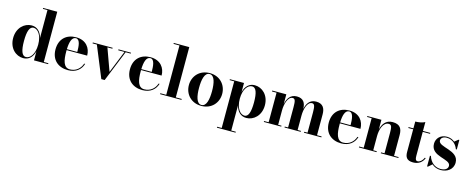

<svg xmlns="http://www.w3.org/2000/svg" viewBox="-42 -1609 6662 2717"><g transform="rotate(15 3289.0 -250.0)"><path d="M612.5 -13.5H545.5V-750H338.5V-736.5H405.5V-327.5C383 -416.5 328 -469.5 248.5 -469.5C141 -469.5 38.5 -379.5 38.5 -229.5C38.5 -79.5 141 9.5 248.5 9.5C328 9.5 383 -43 405.5 -131.5V0H612.5ZM405.5 -229.5C405.5 -88 342.5 -15.5 281.5 -15.5C224.5 -15.5 197.5 -87 197.5 -229.5C197.5 -372 224.5 -444.5 281.5 -444.5C342.5 -444.5 405.5 -371.5 405.5 -229.5Z M1118 -139H1103.5C1078.5 -63 1015 -8 926.5 -8C834 -8 813.5 -111 813.5 -240C813.5 -246.5 813.5 -253 813.5 -259.5H1115C1115 -368.5 1046 -470 898.5 -470C758.5 -470 659 -385 659 -230C659 -75 762.5 10 902.5 10C1022.5 10 1092 -54 1118 -139ZM898.5 -456.5C960.5 -456.5 966 -356 966.5 -273.5H814C817 -373.5 837.5 -456.5 898.5 -456.5Z M1480 -119.5 1361.5 -446.5H1434.5V-460H1144V-446.5H1207L1394.5 10H1443.5L1628.5 -446.5H1703V-460H1520V-446.5H1612Z M2208.5 -139H2194C2169 -63 2105.5 -8 2017 -8C1924.5 -8 1904 -111 1904 -240C1904 -246.5 1904 -253 1904 -259.5H2205.5C2205.5 -368.5 2136.5 -470 1989 -470C1849 -470 1749.5 -385 1749.5 -230C1749.5 -75 1853 10 1993 10C2113 10 2182.5 -54 2208.5 -139ZM1989 -456.5C2051 -456.5 2056.5 -356 2057 -273.5H1904.5C1907.5 -373.5 1928 -456.5 1989 -456.5Z M2252.5 -13.5V0H2566V-13.5H2479.5V-750H2252.5V-736.5H2339.5V-13.5Z M2613 -230C2613 -100 2706 10 2857 10C3008 10 3101 -100 3101 -230C3101 -360 3008 -470 2857 -470C2706 -470 2613 -360 2613 -230ZM2762 -230C2762 -349 2783.5 -456.5 2857 -456.5C2930.5 -456.5 2952 -349 2952 -230C2952 -111 2930.5 -3.5 2857 -3.5C2783.5 -3.5 2762 -111 2762 -230Z M3152 236.5V250H3425.5V236.5H3359V-132C3381.5 -43 3437 10 3516.5 10C3624 10 3726.5 -80 3726.5 -230C3726.5 -380 3624 -469 3516.5 -469C3437 -469 3381.5 -416.5 3359 -328V-460H3152V-446.5H3219V236.5ZM3359 -230C3359 -371.5 3422.5 -444 3483.5 -444C3540.5 -444 3567 -372.5 3567 -230C3567 -87.5 3540.5 -15 3483.5 -15C3422.5 -15 3359 -88 3359 -230Z M3772.5 -13.5V0H4028V-13.5H3979V-224.5C3979 -318.5 4011 -433.5 4081.5 -433.5C4117.5 -433.5 4124.5 -396 4124.5 -312V-13.5H4075.5V0H4313V-13.5H4264V-224.5C4264 -318.5 4294 -433.5 4365 -433.5C4401 -433.5 4409.5 -396 4409.5 -312V-13.5H4360.5V0H4615.5V-13.5H4548.5V-319.5C4548.5 -406.5 4515 -470 4415.5 -470C4319 -470 4279.5 -398.5 4264 -322C4263 -408 4230.5 -470 4132.5 -470C4035.5 -470 3994.5 -395.5 3979 -317.5V-460H3772.5V-446.5H3839.5V-13.5Z M5121.5 -139H5107C5082 -63 5018.5 -8 4930 -8C4837.5 -8 4817 -111 4817 -240C4817 -246.5 4817 -253 4817 -259.5H5118.5C5118.5 -368.5 5049.5 -470 4902 -470C4762 -470 4662.5 -385 4662.5 -230C4662.5 -75 4766 10 4906 10C5026 10 5095.5 -54 5121.5 -139ZM4902 -456.5C4964 -456.5 4969.5 -356 4970 -273.5H4817.5C4820.5 -373.5 4841 -456.5 4902 -456.5Z M5165.5 -13.5V0H5423.5V-13.5H5372V-223.5C5372 -314.5 5405 -431.5 5489 -431.5C5530.5 -431.5 5537.5 -395 5537.5 -311V-13.5H5486V0H5743.5V-13.5H5677V-319.5C5677 -406.5 5648 -470 5535.5 -470C5434.5 -470 5389.5 -396.5 5372 -319V-460H5165.5V-446.5H5232.5V-13.5Z M6118 -96 6105.5 -101.5C6085.5 -54.5 6049.5 -25.5 6019 -25.5C5991.5 -25.5 5981 -44.5 5981 -94.5V-446.5H6088V-460H5981V-590C5946 -570 5886 -560 5841 -560V-460H5770V-446.5H5841V-116C5841 -46 5862 7 5959 7C6040.5 7 6093 -35 6118 -96Z M6179 10 6234.5 -38C6268.5 -7.5 6313 10 6364.5 10C6455 10 6543.5 -42 6543.5 -146C6543.5 -330 6247.5 -291.5 6247.5 -393C6247.5 -429 6283 -454.5 6332.5 -454.5C6422.5 -454.5 6476 -390.5 6497.5 -330H6511V-470H6499L6445.5 -428C6416 -452.5 6378.5 -469 6332 -469C6237.5 -469 6178 -405.5 6178 -326.5C6178 -134 6464.5 -183 6464.5 -76.5C6464.5 -30 6419.5 -4.5 6359 -4.5C6274 -4.5 6209 -59.5 6181 -147H6167V10Z"/></g></svg>

Font: Bodoni* 16pt
Style: Bold
Weight: 700
Version: Version 2.3